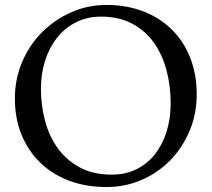

<svg xmlns="http://www.w3.org/2000/svg" viewBox="-20 -742 853 774"><path d="M40 -345Q40 -423 69 -491.5Q98 -560 148.5 -611Q199 -662 266 -692Q333 -722 409 -722Q491 -722 558 -696Q625 -670 673 -622.5Q721 -575 747 -508.5Q773 -442 773 -361Q773 -283 744.5 -215Q716 -147 667 -96.5Q618 -46 551.5 -17Q485 12 409 12Q327 12 259 -13.5Q191 -39 142.5 -86Q94 -133 67 -198.5Q40 -264 40 -345ZM430 -38Q487 -38 531.5 -60.5Q576 -83 606 -122Q636 -161 652 -213Q668 -265 668 -325Q668 -396 651 -459.5Q634 -523 599.5 -571Q565 -619 512 -647Q459 -675 388 -675Q331 -675 286 -652Q241 -629 209.5 -589Q178 -549 161.5 -496.5Q145 -444 145 -384Q145 -318 161.5 -255.5Q178 -193 212.5 -145Q247 -97 301 -67.5Q355 -38 430 -38Z"/></svg>

Font: Lusitana
Style: Regular
Weight: 400
Designer: Ana Paula Megda
Foundry: Ana Paula Megda
Version: Version 1.000; ttfautohint (v1.1) -l 8 -r 50 -G 200 -x 14 -D